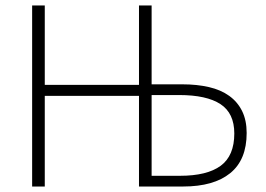

<svg xmlns="http://www.w3.org/2000/svg" viewBox="-20 -679 967 699"><path d="M97 0V-659H143V-370H486V-659H532V-372H644Q697 -372 740.5 -362Q784 -352 814.5 -330Q845 -308 861.5 -274.5Q878 -241 878 -195Q878 -97 818 -48.5Q758 0 647 0H486V-330H143V0ZM532 -39H635Q734 -39 783.5 -75.5Q833 -112 833 -193Q833 -267 782.5 -300Q732 -333 632 -333H532Z"/></svg>

Font: Giro Light
Style: Regular
Weight: 300
Designer: Paul D. Hunt
Foundry: Adobe Systems Incorporated
Version: Version 1.000;PS 1.0;hotconv 1.0.88;makeotf.lib2.5.647800